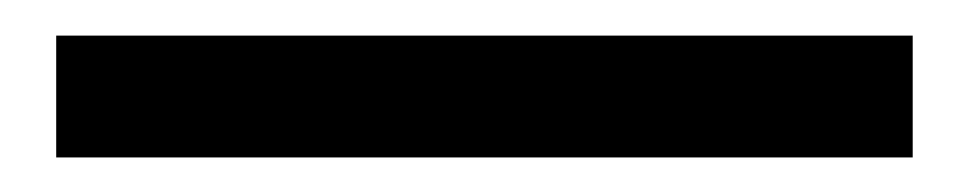

<svg xmlns="http://www.w3.org/2000/svg" viewBox="-20 46 555 110"><path d="M12.2 136.2V66.4H502.9V136.2Z"/></svg>

Font: Akatab
Style: Bold
Weight: 700
Designer: SIL Global
Foundry: SIL Global
Version: Version 4.100